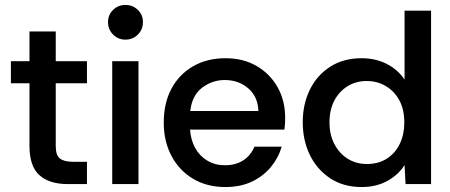

<svg xmlns="http://www.w3.org/2000/svg" viewBox="-20 -743 1816 775"><path d="M253 0Q179 0 139 -36Q99 -72 99 -154V-407H24V-496H99V-616H205V-496H331V-407H205V-154Q205 -116 222 -103Q239 -90 275 -90H331V0Z M486 -583Q457 -583 436.5 -603.5Q416 -624 416 -654Q416 -683 436.5 -703Q457 -723 486 -723Q516 -723 536.5 -703Q557 -683 557 -654Q557 -624 536.5 -603.5Q516 -583 486 -583ZM433 0V-496H539V0Z M889 12Q816 12 760 -21Q704 -54 672.5 -113Q641 -172 641 -248Q641 -327 672 -385Q703 -443 759.5 -475.5Q816 -508 890 -508Q962 -508 1016 -476.5Q1070 -445 1100.5 -391Q1131 -337 1131 -268Q1131 -254 1130.5 -244Q1130 -234 1128 -220H747Q750 -178 768 -145.5Q786 -113 817 -94.5Q848 -76 888 -76Q931 -76 961.5 -95.5Q992 -115 1007 -151H1117Q1104 -106 1073.5 -69Q1043 -32 997 -10Q951 12 889 12ZM748 -295H1023Q1021 -353 982 -386.5Q943 -420 887 -420Q837 -420 796 -389Q755 -358 748 -295Z M1440 12Q1366 12 1312.5 -23.5Q1259 -59 1230.5 -118Q1202 -177 1202 -250Q1202 -322 1230.5 -380.5Q1259 -439 1312.5 -473.5Q1366 -508 1440 -508Q1495 -508 1540 -485.5Q1585 -463 1613 -422V-700H1720V0H1617L1613 -77Q1589 -38 1544 -13Q1499 12 1440 12ZM1461 -81Q1508 -81 1542 -103Q1576 -125 1594 -163Q1612 -201 1612 -248Q1612 -302 1591.5 -339Q1571 -376 1536.5 -396Q1502 -416 1460 -416Q1417 -416 1383 -395Q1349 -374 1329.5 -337Q1310 -300 1310 -249Q1310 -199 1330 -161Q1350 -123 1384 -102Q1418 -81 1461 -81Z"/></svg>

Font: Rethink Sans Medium
Style: Regular
Weight: 500
Designer: The Rethink Sans project authors (Hans Thiessen). DM Sans designed by Colophon Foundry.
Foundry: Rethink Communications LLC
Version: Version 1.001